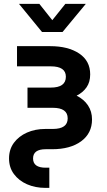

<svg xmlns="http://www.w3.org/2000/svg" viewBox="-20 -750 542 975"><path d="M210.4 204.1Q159.2 204.1 117.4 185.8Q75.7 167.5 50.8 134Q25.9 100.6 25.9 54.7Q25.9 8.8 50.5 -24.7Q75.2 -58.1 116.9 -76.7Q158.7 -95.2 210.4 -95.2H248Q323.7 -95.2 323.7 -148.9Q323.7 -202.6 248 -202.6H119.6V-305.2H237.8Q314.5 -305.2 314.5 -360.4Q314.5 -413.1 237.8 -413.1H66.4V-515.6H234.9Q326.2 -515.6 382.1 -478.3Q438 -440.9 438 -372.1Q438 -333.5 419.7 -306.9Q401.4 -280.3 369.1 -264.2Q406.2 -245.6 426.8 -214.8Q447.3 -184.1 447.3 -143.6Q447.3 -73.2 392.3 -32.7Q337.4 7.8 244.1 7.8H211.9Q147.9 7.8 147.9 54.7Q147.9 101.6 211.9 101.6H230.5V204.1ZM179.7 -730.5 245.6 -647.5 312 -730.5H415.5V-730L297.4 -587.4H193.4L76.7 -730V-730.5Z"/></svg>

Font: Inter Display SemiBold
Style: Regular
Weight: 600
Designer: Rasmus Andersson
Foundry: rsms
Version: Version 4.001;git-9221beed3